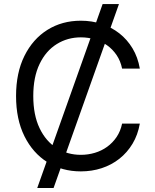

<svg xmlns="http://www.w3.org/2000/svg" viewBox="-20 -840 767 952"><path d="M164.6 92.3 488.8 -819.8H569.8L245.6 92.3ZM673.3 -500H585.4Q577.6 -538.1 558.1 -566.9Q538.6 -595.7 511.2 -615.2Q483.9 -634.8 450.4 -644.8Q417 -654.8 380.9 -654.8Q314.9 -654.8 261.2 -621.3Q207.5 -587.9 176.3 -522.9Q145 -458 145 -363.8Q145 -269.5 176.3 -204.3Q207.5 -139.2 261 -105.7Q314.5 -72.3 380.9 -72.3Q417 -72.3 450.4 -82.3Q483.9 -92.3 511.2 -112.1Q538.6 -131.8 558.1 -160.6Q577.6 -189.5 585.4 -227.1H673.3Q663.6 -171.4 637.2 -127.4Q610.8 -83.5 571.8 -52.7Q532.7 -22 484.1 -6.1Q435.5 9.8 380.9 9.8Q287.6 9.8 215.1 -35.6Q142.6 -81.1 101.1 -164.8Q59.6 -248.5 59.6 -363.8Q59.6 -479 101.1 -562.7Q142.6 -646.5 215.1 -691.9Q287.6 -737.3 380.9 -737.3Q436 -737.3 484.4 -721.2Q532.7 -705.1 571.8 -674.6Q610.8 -644 637.2 -600.1Q663.6 -556.2 673.3 -500Z"/></svg>

Font: Sahel VF Regular
Style: Regular
Weight: 400
Foundry: Saber Rastikerdar (saber.rastikerdar@gmail.com)
Version: Version 3.4.0